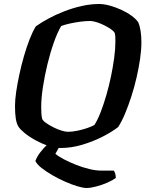

<svg xmlns="http://www.w3.org/2000/svg" viewBox="-20 -740 736 960"><path d="M413 200Q396 200 367.5 191.5Q339 183 306 168.5Q273 154 242 136Q211 118 188 100Q165 82 157 65Q164 45 180 23.5Q196 2 218 -19L282 -16L257 29Q272 42 299.5 56.5Q327 71 360 84Q393 97 426 105Q459 113 485 113H548Q553 117 556 127.5Q559 138 559 150Q544 161 517 173Q490 185 461 192.5Q432 200 413 200ZM283 0Q253 0 219.5 -11.5Q186 -23 156 -39.5Q126 -56 103.5 -74.5Q81 -93 72 -107Q63 -122 59 -146.5Q55 -171 55 -211Q55 -241 61 -281.5Q67 -322 77 -368.5Q87 -415 100 -460Q113 -505 128 -543.5Q143 -582 159 -608Q185 -627 222 -647Q259 -667 301.5 -683.5Q344 -700 388.5 -710Q433 -720 476 -720Q500 -720 529 -712Q558 -704 586.5 -691Q615 -678 637.5 -661.5Q660 -645 671 -629Q679 -611 683 -585Q687 -559 687 -528Q687 -491 680.5 -446Q674 -401 663 -353Q652 -305 637 -258.5Q622 -212 605.5 -172.5Q589 -133 571 -105Q542 -82 494.5 -57.5Q447 -33 392 -16.5Q337 0 283 0ZM320 -81Q341 -81 367.5 -86.5Q394 -92 417 -100Q440 -108 452 -115Q468 -140 483 -178.5Q498 -217 511.5 -263.5Q525 -310 535 -358Q545 -406 551 -451Q557 -496 557 -532Q557 -544 556.5 -555Q556 -566 554 -574Q551 -582 537.5 -592Q524 -602 504.5 -612Q485 -622 465 -628.5Q445 -635 429 -635Q408 -635 381.5 -631.5Q355 -628 330 -622.5Q305 -617 286 -610Q267 -578 249 -527Q231 -476 217 -418Q203 -360 194.5 -304Q186 -248 186 -205Q186 -188 187 -172.5Q188 -157 191 -145Q196 -135 212 -124Q228 -113 248 -103Q268 -93 287.5 -87Q307 -81 320 -81Z"/></svg>

Font: Texturina Medium 12pt
Style: Bold Italic
Weight: 700
Italic angle: -11°
Version: Version 1.002